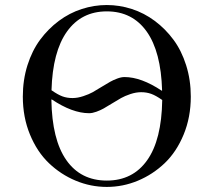

<svg xmlns="http://www.w3.org/2000/svg" viewBox="-20 -734 830 768"><path d="M71.3 -347.7Q71.3 -414.1 89.8 -472.9Q108.4 -531.7 140.6 -575.2Q172.9 -618.7 215.3 -650.4Q257.8 -682.1 307.1 -698Q356.4 -713.9 407.2 -713.9Q458 -713.9 507.3 -698Q556.6 -682.1 599.1 -650.4Q641.6 -618.7 673.8 -575.2Q706.1 -531.7 724.6 -472.9Q743.2 -414.1 743.2 -347.7Q743.2 -265.1 714.6 -195.8Q686 -126.5 638.7 -81.3Q591.3 -36.1 531.5 -11.2Q471.7 13.7 407.2 13.7Q342.8 13.7 283 -11.2Q223.1 -36.1 175.8 -81.3Q128.4 -126.5 99.9 -195.8Q71.3 -265.1 71.3 -347.7ZM185.5 -335Q188 -175.3 245.4 -93.5Q302.7 -11.7 407.2 -11.7Q511.2 -11.7 568.8 -93.3Q626.5 -174.8 628.9 -334Q603 -352.1 584.7 -358.6Q566.4 -365.2 544.4 -365.2Q523.9 -365.2 501.5 -357.7Q479 -350.1 464.4 -341.8Q449.7 -333.5 425.8 -318.8Q406.2 -306.6 394 -299.8Q381.8 -293 365.7 -287.1Q349.6 -281.2 336.4 -281.2Q269.5 -281.2 187 -336.4ZM186 -373Q211.9 -355 230 -348.4Q248 -341.8 270 -341.8Q290.5 -341.8 313.2 -349.4Q335.9 -356.9 350.8 -365.2Q365.7 -373.5 389.2 -388.2Q409.2 -400.4 420.9 -407Q432.6 -413.6 448.7 -419.7Q464.8 -425.8 478 -425.8Q544.9 -425.8 627 -371.1L628.4 -372.1Q624 -527.3 566.7 -607.9Q509.3 -688.5 407.2 -688.5Q305.7 -688.5 248 -607.9Q190.4 -527.3 186 -373Z"/></svg>

Font: Theano Didot
Style: Regular
Weight: 400
Designer: Alexey Kryukov
Version: Version 2.0